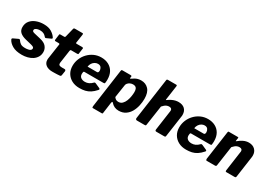

<svg xmlns="http://www.w3.org/2000/svg" viewBox="8 -1693 3918 2809"><g transform="rotate(30 1966.5 -288.5)"><path d="M244 10Q142 10 82.5 -25Q23 -60 1 -106Q-7 -124 9 -132L83 -167Q95 -173 103 -172Q111 -171 118 -159Q132 -137 157.5 -118.5Q183 -100 238 -100Q249 -100 266.5 -101.5Q284 -103 300 -108Q316 -113 327.5 -123Q339 -133 339 -151Q339 -164 327.5 -172.5Q316 -181 286 -189L187 -213Q121 -229 85.5 -260.5Q50 -292 50 -347Q50 -411 85.5 -454Q121 -497 178.5 -518.5Q236 -540 303 -540Q385 -540 435.5 -508.5Q486 -477 511 -437Q515 -431 514.5 -424Q514 -417 505 -413L430 -379Q421 -376 415.5 -378Q410 -380 399 -393Q386 -410 361.5 -422.5Q337 -435 300 -435Q279 -435 258.5 -430Q238 -425 224.5 -415Q211 -405 211 -389Q211 -376 219 -368.5Q227 -361 251 -355L357 -330Q433 -313 466 -273Q499 -233 499 -182Q499 -133 476.5 -96.5Q454 -60 418 -36.5Q382 -13 336.5 -1.5Q291 10 244 10Z M752 0Q686 0 645.5 -30.5Q605 -61 605 -115Q605 -120 605 -125.5Q605 -131 606 -136L644 -396Q645 -403 639.5 -406Q634 -409 626 -409H570Q555 -409 559 -434L570 -518Q572 -527 575.5 -528.5Q579 -530 588 -530H652Q658 -530 663 -535Q668 -540 669 -547L706 -697Q710 -710 726 -710H855Q863 -710 866 -705Q869 -700 867 -684L846 -543Q845 -538 848.5 -534.5Q852 -531 857 -531H952Q961 -531 967.5 -527.5Q974 -524 972 -515L959 -423Q958 -414 953.5 -411.5Q949 -409 938 -409H838Q824 -409 821 -391L790 -176Q789 -172 789 -168Q789 -164 789 -161Q789 -140 803 -131.5Q817 -123 848 -123H896Q903 -123 908.5 -115Q914 -107 913 -99L902 -28Q899 -6 880 -5Q861 -3 838.5 -2Q816 -1 794 -0.5Q772 0 752 0Z M1216 10Q1142 10 1086.5 -19.5Q1031 -49 999.5 -101.5Q968 -154 968 -224Q968 -286 991 -342.5Q1014 -399 1056 -443.5Q1098 -488 1154 -514Q1210 -540 1276 -540Q1346 -540 1399.5 -511.5Q1453 -483 1482.5 -430Q1512 -377 1512 -303Q1512 -289 1511 -275Q1510 -261 1508 -247Q1507 -238 1502 -235Q1497 -232 1484 -232H1162Q1151 -232 1148 -218.5Q1145 -205 1145 -190Q1145 -149 1172 -129Q1199 -109 1242 -109Q1275 -109 1305 -123Q1335 -137 1366 -169Q1372 -174 1378 -173.5Q1384 -173 1392 -170L1468 -136Q1491 -126 1475 -107Q1433 -60 1394 -35Q1355 -10 1312 0Q1269 10 1216 10ZM1325 -322Q1335 -322 1342 -330.5Q1349 -339 1349 -359Q1349 -386 1332.5 -410Q1316 -434 1278 -434Q1252 -434 1227.5 -420Q1203 -406 1186.5 -381Q1170 -356 1165 -322Z M1534 165Q1527 165 1525 157.5Q1523 150 1524 139L1615 -511Q1617 -523 1620.5 -526.5Q1624 -530 1639 -530H1769Q1782 -530 1787.5 -527Q1793 -524 1791 -512L1787 -487Q1786 -481 1792.5 -482Q1799 -483 1806 -488Q1827 -503 1847.5 -514.5Q1868 -526 1892.5 -533Q1917 -540 1949 -540Q2025 -540 2073.5 -488Q2122 -436 2122 -329Q2122 -274 2109 -214Q2096 -154 2067.5 -103.5Q2039 -53 1992 -21.5Q1945 10 1878 10Q1839 10 1806.5 -5Q1774 -20 1749 -50Q1739 -61 1733.5 -53Q1728 -45 1726 -30L1701 152Q1700 161 1697 163Q1694 165 1686 165H1534ZM1811 -100Q1850 -100 1876 -125.5Q1902 -151 1917 -189.5Q1932 -228 1938.5 -269Q1945 -310 1945 -342Q1945 -376 1936 -395.5Q1927 -415 1911 -422.5Q1895 -430 1873 -430Q1848 -430 1825.5 -419.5Q1803 -409 1788.5 -392.5Q1774 -376 1772 -358L1739 -140Q1753 -120 1769.5 -110Q1786 -100 1811 -100Z M2185 0Q2172 0 2166 -8Q2160 -16 2161 -28L2260 -726Q2262 -736 2267 -739Q2272 -742 2280 -742H2421Q2437 -742 2434 -722L2400 -482Q2398 -467 2408 -475Q2442 -500 2471.5 -514Q2501 -528 2527 -534Q2553 -540 2579 -540Q2647 -540 2684.5 -504Q2722 -468 2722 -405Q2722 -397 2721.5 -389Q2721 -381 2719 -372L2669 -22Q2667 -8 2662.5 -4Q2658 0 2643 0H2513Q2488 0 2492 -28L2539 -360Q2540 -364 2540 -367Q2540 -370 2540 -373Q2540 -393 2528 -403Q2516 -413 2492 -413Q2472 -413 2454 -406Q2436 -399 2419.5 -385.5Q2403 -372 2387 -353L2338 -21Q2337 -7 2331.5 -3.5Q2326 0 2310 0Z M3018 10Q2944 10 2888.5 -19.5Q2833 -49 2801.5 -101.5Q2770 -154 2770 -224Q2770 -286 2793 -342.5Q2816 -399 2858 -443.5Q2900 -488 2956 -514Q3012 -540 3078 -540Q3148 -540 3201.5 -511.5Q3255 -483 3284.5 -430Q3314 -377 3314 -303Q3314 -289 3313 -275Q3312 -261 3310 -247Q3309 -238 3304 -235Q3299 -232 3286 -232H2964Q2953 -232 2950 -218.5Q2947 -205 2947 -190Q2947 -149 2974 -129Q3001 -109 3044 -109Q3077 -109 3107 -123Q3137 -137 3168 -169Q3174 -174 3180 -173.5Q3186 -173 3194 -170L3270 -136Q3293 -126 3277 -107Q3235 -60 3196 -35Q3157 -10 3114 0Q3071 10 3018 10ZM3127 -322Q3137 -322 3144 -330.5Q3151 -339 3151 -359Q3151 -386 3134.5 -410Q3118 -434 3080 -434Q3054 -434 3029.5 -420Q3005 -406 2988.5 -381Q2972 -356 2967 -322Z M3365 0Q3354 0 3351 -8Q3348 -16 3349 -28L3418 -514Q3420 -524 3422.5 -527Q3425 -530 3434 -530H3584Q3590 -530 3593 -527.5Q3596 -525 3594 -516L3587 -468Q3586 -456 3598 -467Q3635 -499 3678.5 -519.5Q3722 -540 3767 -540Q3833 -540 3871.5 -502Q3910 -464 3910 -403Q3910 -396 3909.5 -389.5Q3909 -383 3908 -375L3858 -22Q3856 -8 3850.5 -4Q3845 0 3830 0H3695Q3684 0 3681.5 -7.5Q3679 -15 3681 -28L3727 -355Q3728 -360 3728.5 -364.5Q3729 -369 3729 -372Q3729 -393 3716.5 -403Q3704 -413 3680 -413Q3660 -413 3642 -406Q3624 -399 3608 -385.5Q3592 -372 3575 -353L3527 -21Q3525 -7 3518.5 -3.5Q3512 0 3496 0H3365Z"/></g></svg>

Font: Libre Franklin ExtraBold
Style: Italic
Weight: 800
Italic angle: -8°
Designer: Pablo Impallari, Rodrigo Fuenzalida, Nhung Nguyen
Foundry: Impallari Type
Version: Version 3.000